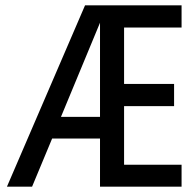

<svg xmlns="http://www.w3.org/2000/svg" viewBox="-20 -698 719 718"><path d="M659 -595H444V-384H631V-301H444V-82H659V0H354V-180H175L100 0H6L298 -678H659ZM354 -261V-613L208 -261Z"/></svg>

Font: Khand Medium
Style: Regular
Weight: 500
Designer: Devanagari: Sanchit Sawaria, Jyotish Sonowal; Latin: Satya Rajpurohit
Foundry: Indian Type Foundry
Version: Version 1.100;PS 1.0;hotconv 1.0.78;makeotf.lib2.5.61930; tt